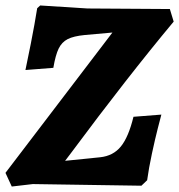

<svg xmlns="http://www.w3.org/2000/svg" viewBox="-32 -676 655 702"><path d="M88 -3 11 6 -12 -44 379 -557 278 -548Q237 -544 215.5 -533Q194 -522 182.5 -498.5Q171 -475 163 -428L61 -420Q66 -442 80.5 -515.5Q95 -589 104 -646L115 -656L288 -645L589 -643L603 -597Q433 -393 225 -113L206 -88L334 -101Q382 -106 410 -140.5Q438 -175 456 -249L558 -257Q555 -246 545 -207Q535 -168 523.5 -114.5Q512 -61 506 -17L485 3Z"/></svg>

Font: Alegreya SC ExtraBold
Style: Italic
Weight: 800
Italic angle: -7°
Designer: Juan Pablo del Peral
Foundry: Huerta Tipografica
Version: Version 2.007; ttfautohint (v1.6)